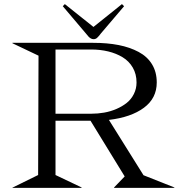

<svg xmlns="http://www.w3.org/2000/svg" viewBox="-20 -907 903 927"><path d="M582 -55.2 417 -324.2H248V-62L374 -2V0H40V-1L164.1 -62L166 -638.2L40 -698.2V-700.2H430.2Q498 -700.2 552.7 -689.5Q607.4 -678.7 649.4 -656.2Q691.4 -633.8 714.1 -596.4Q736.8 -559.1 736.8 -508.8Q736.8 -432.6 674.8 -386.7Q612.8 -340.8 505.9 -328.1L672.9 -61L821.8 -2V0H530.8V-2ZM248 -357.9H419.9Q452.1 -357.9 482.9 -363.3Q513.7 -368.7 542 -380.9Q570.3 -393.1 591.8 -410.2Q613.3 -427.2 626.2 -452.9Q639.2 -478.5 639.2 -508.8Q639.2 -549.3 621.1 -580.6Q603 -611.8 572 -630.6Q541 -649.4 502.4 -658.7Q463.9 -668 419.9 -668H248ZM283.2 -877 293 -887.2 431.2 -776.9 568.8 -887.2 579.1 -877 466.8 -745.1Q465.3 -743.2 461.9 -738.8Q458.5 -734.4 457 -732.9Q455.6 -731.4 452.6 -728.3Q449.7 -725.1 448 -723.6Q446.3 -722.2 443.4 -720.5Q440.4 -718.8 437.5 -718.3Q434.6 -717.8 431.2 -717.8Q424.3 -717.8 417.7 -721.9Q411.1 -726.1 407 -730.7Q402.8 -735.4 395 -745.1Z"/></svg>

Font: Messapia
Style: Regular
Weight: 400
Designer: Luca Marsano
Foundry: Collletttivo
Version: Version 1.000;FEAKit 1.0